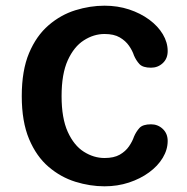

<svg xmlns="http://www.w3.org/2000/svg" viewBox="-20 -645 659 675"><path d="M347.5 10Q296.5 10 245 -6Q193.5 -22 150.8 -58.5Q108 -95 82.2 -156.2Q56.5 -217.5 56.5 -307Q56.5 -397.5 82.2 -458.5Q108 -519.5 150.8 -556.2Q193.5 -593 245 -609Q296.5 -625 347.5 -625Q393.5 -625 433.8 -611.8Q474 -598.5 504.8 -575.8Q535.5 -553 552.5 -524.5Q569.5 -496 569.5 -465.5Q569.5 -439 552.2 -423Q535 -407 511 -407Q482 -407 470.2 -419.8Q458.5 -432.5 451 -450Q445.5 -467 433.5 -484.2Q421.5 -501.5 401 -513.5Q380.5 -525.5 347.5 -525.5Q309.5 -525.5 274.8 -503.2Q240 -481 218.2 -433Q196.5 -385 196.5 -307Q196.5 -229.5 218.2 -181.5Q240 -133.5 274.8 -111.5Q309.5 -89.5 347.5 -89.5Q380.5 -89.5 401 -101.2Q421.5 -113 433.5 -130.5Q445.5 -148 451 -164.5Q458.5 -182 470.2 -195Q482 -208 511 -208Q535 -208 552.2 -191.8Q569.5 -175.5 569.5 -149.5Q569.5 -119 552.2 -90.2Q535 -61.5 504.2 -39Q473.5 -16.5 433.2 -3.2Q393 10 347.5 10Z"/></svg>

Font: Sono Monospace SemiBold
Style: Regular
Weight: 600
Designer: Tyler Finck
Foundry: Tyler Finck
Version: Version 2.112